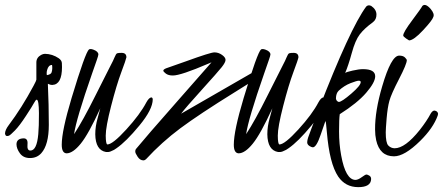

<svg xmlns="http://www.w3.org/2000/svg" viewBox="-35 -615 1806 783"><path d="M217.8 -341.3Q217.8 -270.5 178.7 -268.6Q168.9 -268.6 160.2 -273.4Q164.1 -187.5 164.1 -106Q164.1 -24.4 133.3 9.8Q115.7 29.3 88.1 29.5Q60.5 29.8 46.4 10.5Q32.2 -8.8 32.2 -27.3Q33.2 -50.3 61.5 -50.8Q79.6 -50.8 77.1 -25.9Q74.7 -1 88.9 -1Q115.2 -1 121.1 -67.9Q124 -98.6 123.8 -153.3Q123.5 -208 114.7 -208.5Q110.8 -208.5 104 -195.6Q97.2 -182.6 71 -142.6Q44.9 -102.5 25.9 -83Q6.8 -63.5 1 -61.5Q-12.7 -56.6 -14.6 -70.3Q-14.2 -85 0.5 -104.5Q53.2 -174.3 102.1 -265.6Q113.3 -286.6 113.3 -290V-360.4Q113.3 -380.4 132.8 -391.1Q141.1 -395.5 148.4 -395.5Q178.7 -395 204.6 -377.4Q216.8 -368.7 217.3 -357.9Q217.8 -347.2 217.8 -341.3ZM156.2 -308.6Q172.9 -311.5 175.5 -320.1Q178.2 -328.6 178.2 -337.2Q178.2 -345.7 177.2 -350.1Q162.6 -350.1 157.2 -329.6Q155.3 -322.8 155.3 -316.9Q155.3 -311 156.2 -308.6Z M345.7 -412.6Q365.7 -405.3 366.2 -393.1Q366.2 -388.7 359.4 -369.1Q359.4 -369.1 340.8 -315.9Q275.4 -128.4 267.1 -67.9Q303.2 -123 354.2 -225.3Q405.3 -327.6 416 -347.7Q426.8 -367.7 432.4 -381.8Q438 -396 442.9 -397.7Q447.8 -399.4 460.9 -399.4Q480.5 -399.4 480.5 -381.3Q479 -372.1 459.7 -320.6Q440.4 -269 418.2 -182.9Q396 -96.7 396.2 -61.8Q396.5 -26.9 402.8 -25.9Q424.3 -25.9 480.2 -87.2Q536.1 -148.4 562 -197.8Q572.8 -217.3 582.5 -217.8Q587.4 -216.8 587.9 -210Q587.9 -168.9 533.4 -103Q479 -37.1 439.9 -10.3L430.2 -3.9Q413.6 4.9 405.8 4.9H397.5Q354.5 -2.4 353.5 -67.4Q353.5 -99.6 363.3 -133.8L374 -173.3Q326.2 -68.4 294.2 -29.1Q262.2 10.3 236.3 10.3Q216.8 9.3 216.8 -24.9Q216.8 -81.5 256.8 -214.8Q313.5 -402.8 328.1 -413.6Q331.1 -415 335 -415Q338.9 -415 345.7 -412.6Z M827.6 -360.8Q825.7 -360.4 814.9 -355.5Q702.6 -307.1 669.9 -307.1Q651.9 -307.1 641.6 -314.7Q631.3 -322.3 630.9 -327.1Q631.8 -333.5 649.4 -338.9Q668.5 -345.2 724.1 -365.2Q823.7 -401.4 839.4 -401.4Q856 -401.4 870.4 -391.1Q884.8 -380.9 884.8 -370.8Q884.8 -360.8 869.4 -341.3Q854 -321.8 788.1 -249Q722.2 -176.3 703.6 -151.4L1002 -323.2Q1005.4 -325.2 1005.9 -325.2Q1013.7 -322.8 1014.2 -310.1Q1015.1 -296.9 1012.2 -294.9Q1000.5 -287.1 989.3 -280.8L922.9 -239.3Q776.4 -148.4 700.4 -91.8Q624.5 -35.2 560.5 34.2Q555.2 39.1 550.3 39.1Q536.1 39.1 526.4 24.4Q516.6 9.8 516.6 3.2Q516.6 -3.4 519 -6.8Q559.1 -55.7 689 -203.1Z M1047.4 -412.6Q1067.4 -405.3 1067.9 -393.1Q1067.9 -388.7 1061 -369.1Q1061 -369.1 1042.5 -315.9Q977.1 -128.4 968.8 -67.9Q1004.9 -123 1055.9 -225.3Q1106.9 -327.6 1117.7 -347.7Q1128.4 -367.7 1134 -381.8Q1139.6 -396 1144.5 -397.7Q1149.4 -399.4 1162.6 -399.4Q1182.1 -399.4 1182.1 -381.3Q1180.7 -372.1 1161.4 -320.6Q1142.1 -269 1119.9 -182.9Q1097.7 -96.7 1097.9 -61.8Q1098.1 -26.9 1104.5 -25.9Q1126 -25.9 1181.9 -87.2Q1237.8 -148.4 1263.7 -197.8Q1274.4 -217.3 1284.2 -217.8Q1289.1 -216.8 1289.6 -210Q1289.6 -168.9 1235.1 -103Q1180.7 -37.1 1141.6 -10.3L1131.8 -3.9Q1115.2 4.9 1107.4 4.9H1099.1Q1056.2 -2.4 1055.2 -67.4Q1055.2 -99.6 1064.9 -133.8L1075.7 -173.3Q1027.8 -68.4 995.8 -29.1Q963.9 10.3 938 10.3Q918.5 9.3 918.5 -24.9Q918.5 -81.5 958.5 -214.8Q1015.1 -402.8 1029.8 -413.6Q1032.7 -415 1036.6 -415Q1040.5 -415 1047.4 -412.6Z M1479 -590.8Q1500 -576.2 1500.2 -555.9Q1500.5 -535.6 1485.8 -524.4Q1450.7 -499 1432.1 -474.6Q1413.6 -450.2 1399.7 -399.2Q1385.7 -348.1 1372.6 -317.4Q1377 -321.3 1402.8 -327.1Q1428.7 -333 1445.3 -333Q1495.6 -333 1495.1 -303.2Q1494.6 -278.8 1458.5 -236.8Q1422.4 -194.8 1350.6 -149.4Q1347.7 -131.3 1347.7 -79.3Q1347.7 -27.3 1356.4 19Q1374.5 118.7 1415 118.7Q1425.8 118.2 1440.4 107.4Q1455.1 96.7 1459.2 96.7Q1463.4 96.7 1470.9 101.1Q1478.5 105.5 1478.5 115.2Q1477.5 148.4 1425.5 148.2Q1373.5 147.9 1344.2 105Q1308.6 52.2 1297.9 -77.1Q1294.4 -121.1 1292 -121.1Q1289.6 -115.7 1272.5 -64.9Q1255.4 -14.2 1240.7 -14.2Q1238.8 -14.2 1234.9 -15.6Q1217.8 -22.5 1217.8 -33.9Q1217.8 -45.4 1225.1 -63.7Q1232.4 -82 1235.8 -92.8Q1239.3 -103.5 1264.2 -167.5Q1392.6 -499.5 1458.5 -588.4Q1466.8 -596.7 1479 -590.8ZM1436 -280.3Q1436 -285.6 1428.5 -285.9Q1420.9 -286.1 1394.5 -275.9Q1368.2 -265.6 1346.2 -245.1Q1335.4 -234.9 1335 -213.4Q1336.4 -202.1 1346.7 -199.2Q1358.9 -199.7 1397.7 -233.2Q1436.5 -266.6 1436 -280.3Z M1633.3 -450.2Q1630.9 -451.2 1621.1 -458Q1609.4 -466.3 1609.4 -470.2Q1609.4 -483.4 1646 -532.2Q1682.6 -581.1 1687.5 -590.8Q1699.7 -603 1721.2 -578.6Q1738.3 -558.1 1731.9 -545.4Q1728.5 -532.7 1690.4 -491.7Q1652.3 -450.7 1633.3 -450.2ZM1750 -143.6Q1731.9 -92.8 1678.2 -40Q1614.7 22.5 1571.8 22.5Q1513.7 22.5 1499 -43.5Q1494.6 -63.5 1494.6 -86.9Q1494.1 -162.6 1523.4 -262.2Q1560.1 -388.2 1592.8 -388.2Q1608.9 -388.2 1616.5 -380.6Q1624 -373 1624 -369.6Q1624 -354 1592.3 -292.7Q1560.5 -231.4 1553 -203.9Q1545.4 -176.3 1541.7 -132.1Q1538.1 -87.9 1538.1 -75.2Q1538.1 -32.2 1548.6 -21.5Q1559.1 -10.7 1574.2 -10.3Q1617.2 -10.3 1676.8 -85Q1705.6 -121.6 1721.7 -152.3Q1729 -164.1 1736.8 -164.1Q1750 -162.1 1751.5 -150.9Q1751.5 -149.4 1750 -143.6Z"/></svg>

Font: Kristi
Style: Regular
Weight: 400
Italic angle: -15°
Version: Version 1.004